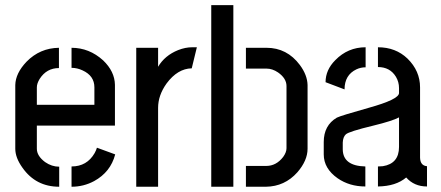

<svg xmlns="http://www.w3.org/2000/svg" viewBox="-20 -710 1676 730"><path d="M38.1 -144.5V-386.7Q39.1 -431.6 81.1 -475.6Q131.8 -527.3 204.1 -528.3V-451.2Q157.2 -451.2 130.9 -410.2Q120.1 -392.6 120.1 -377.9V-311.5H338.9V-377.9Q338.9 -421.9 293.9 -442.4Q273.4 -452.1 252 -452.1V-528.3Q319.3 -528.3 372.1 -480.5Q416 -438.5 417 -387.7V-232.4H120.1V-144.5Q120.1 -117.2 151.4 -93.8Q176.8 -76.2 205.1 -76.2V0Q116.2 0 65.4 -72.3Q38.1 -110.4 38.1 -144.5ZM252 0V-77.1Q310.5 -77.1 339.8 -127.9Q345.7 -138.7 348.6 -148.4L418 -123Q400.4 -55.7 337.9 -21.5Q297.9 0 252 0Z M498 0V-528.3H581.1V-456.1Q606.4 -499 657.2 -519.5Q684.6 -530.3 710.9 -530.3H728.5L709 -450.2Q655.3 -449.2 613.3 -392.6Q581.1 -347.7 581.1 -299.8V0Z M783.2 0V-690.4H867.2V0ZM915 0V-79.1H992.2Q1030.3 -79.1 1056.6 -113.3Q1069.3 -130.9 1069.3 -146.5V-382.8Q1069.3 -412.1 1037.1 -434.6Q1015.6 -449.2 993.2 -449.2H915V-528.3H993.2Q1071.3 -528.3 1120.1 -462.9Q1148.4 -424.8 1149.4 -386.7V-144.5Q1149.4 -99.6 1110.4 -54.7Q1062.5 -1 991.2 0Z M1210.9 -123Q1210.9 -69.3 1263.7 -32.2Q1308.6 -1 1369.1 -1V-77.1Q1284.2 -79.1 1283.2 -141.6V-168Q1284.2 -189.5 1294.9 -199.2Q1306.6 -210 1399.4 -232.4Q1471.7 -250 1497.1 -263.7V-151.4Q1497.1 -87.9 1435.5 -78.1Q1425.8 -77.1 1417 -77.1V-1Q1485.4 -2 1524.4 -35.2Q1554.7 -1 1603.5 -1V-78.1Q1578.1 -80.1 1577.1 -110.4V-377.9Q1577.1 -440.4 1529.3 -487.3Q1484.4 -530.3 1417 -530.3V-455.1Q1462.9 -455.1 1485.4 -418Q1497.1 -398.4 1497.1 -375V-356.4Q1497.1 -332 1380.9 -299.8Q1276.4 -270.5 1260.7 -262.7Q1210.9 -233.4 1210.9 -169.9ZM1217.8 -397.5 1290 -370.1Q1290 -424.8 1335 -446.3Q1351.6 -454.1 1370.1 -454.1V-530.3Q1302.7 -530.3 1254.9 -481.4Q1217.8 -444.3 1217.8 -397.5Z"/></svg>

Font: Post No Bills Jaffna SemiBold
Style: Regular
Weight: 600
Designer: Kosala Senevirathne, Siva Puranthara, Lasantha Premarathna, Tharique Azeez
Foundry: Mooniak
Version: Version 1.220 ; ttfautohint (v1.6)